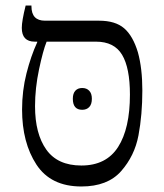

<svg xmlns="http://www.w3.org/2000/svg" viewBox="-20 -667 596 696"><path d="M496 -339Q496 -251 482 -176.5Q468 -102 419 -46.5Q370 9 275 9Q164 9 112 -70.5Q60 -150 60 -270Q60 -338 76 -401Q92 -464 115 -514V-516H106Q59 -516 59 -566Q59 -591 73 -647H94V-644Q94 -592 143 -592H339Q398 -592 430 -564.5Q462 -537 480 -477Q496 -419 496 -339ZM451 -324Q451 -421 422.5 -468.5Q394 -516 328 -516H149Q136 -484 121.5 -415.5Q107 -347 107 -282Q107 -182 148 -124.5Q189 -67 275 -67Q365 -67 408 -134Q451 -201 451 -324ZM278 -348Q294 -348 303.5 -338Q313 -328 313 -309Q313 -289 303.5 -279Q294 -269 278 -269Q244 -269 244 -309Q244 -328 253 -338Q262 -348 278 -348Z"/></svg>

Font: Noto Serif Hebrew Light
Style: Regular
Weight: 300
Designer: Monotype Design Team
Foundry: Monotype Imaging Inc.
Version: Version 1.000